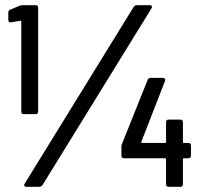

<svg xmlns="http://www.w3.org/2000/svg" viewBox="-20 -720 784 740"><path d="M68 -700H117Q127 -700 127 -690V-290Q127 -280 117 -280H72Q62 -280 62 -290V-637Q62 -641 58 -640L23 -634H21Q12 -634 12 -643V-672Q12 -680 20 -683L56 -698Q60 -700 68 -700ZM507 -700H557Q563 -700 565 -696.5Q567 -693 564 -688L144 -7Q139 0 132 0H82Q76 0 74 -3.5Q72 -7 75 -12L495 -693Q500 -700 507 -700ZM716 -159V-120Q716 -110 706 -110H689Q685 -110 685 -106V-10Q685 0 675 0H630Q620 0 620 -10V-106Q620 -110 616 -110H458Q448 -110 448 -120V-153Q448 -160 450 -165L549 -412Q552 -420 560 -420H608Q613 -420 615.5 -416.5Q618 -413 616 -408L525 -174Q524 -172 525 -170.5Q526 -169 528 -169H616Q620 -169 620 -173V-249Q620 -259 630 -259H675Q685 -259 685 -249V-173Q685 -169 689 -169H706Q716 -169 716 -159Z"/></svg>

Font: Barlow Semi Condensed Medium
Style: Regular
Weight: 500
Width: 4
Designer: Jeremy Tribby
Foundry: Tribby Type
Version: Version 1.422; ttfautohint (v1.8)